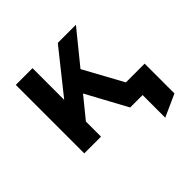

<svg xmlns="http://www.w3.org/2000/svg" viewBox="-170 -677 1013 1013"><g transform="rotate(-45 336.0 -171.0)"><path d="M513.4 169V0H466V-109.6H638.2V112.8ZM168.4 -70V-231.2L391.6 -511H526.8ZM78.2 0V-511H203V0ZM420.6 0 272.6 -272.8 354 -373.2 558.2 0Z"/></g></svg>

Font: Overpass
Style: Regular
Weight: 400
Designer: Delve Withrington, Dave Bailey, Thomas Jockin
Foundry: Delve Fonts LLC
Version: Version 4.000